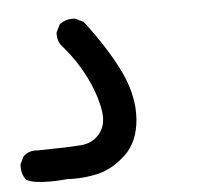

<svg xmlns="http://www.w3.org/2000/svg" viewBox="-49 -305 588 523"><g transform="rotate(-5 245.5 -43.5)"><path d="M120.6 -221.7Q120.6 -224.6 120.6 -228L131.3 -249.5L132.3 -250.5Q147.5 -261.7 167 -261.7Q169.9 -261.7 174.3 -261.2L196.8 -250.5Q256.3 -172.9 289.1 -105Q317.4 -45.4 317.4 9.3Q317.4 17.6 316.9 25.9Q312 88.4 275.4 122.3Q238.8 156.2 198.7 165.5Q167 172.9 131.8 172.9Q124 172.9 116.2 172.4Q88.9 174.8 67.4 174.8Q22.5 174.8 4.4 165L3.4 164.6L2.4 163.6Q-8.8 148.4 -8.8 128.4Q-8.8 125 -8.3 120.6L2.4 99.1L3.4 98.6Q16.6 86.9 36.1 86.9Q39.1 86.9 42 87.4Q126 86.4 161.1 83.5Q194.3 80.6 213.4 55.2Q226.6 37.6 226.6 12.2Q226.6 1 224.1 -11.7Q215.8 -54.7 193.1 -100.1Q170.4 -145.5 135.7 -186Q120.6 -201.2 120.6 -221.7Z"/></g></svg>

Font: Bakudai
Style: Medium
Weight: 500
Version: Version 1.48